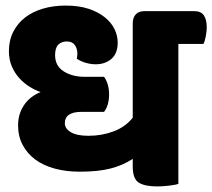

<svg xmlns="http://www.w3.org/2000/svg" viewBox="-20 -660 763 690"><path d="M354 -384Q362 -373 367 -357Q372 -341 372 -320Q372 -300 367 -284Q362 -268 354 -258H273Q213 -258 213 -217Q213 -198 234.5 -185Q256 -172 298 -172Q346 -172 388.5 -188Q431 -204 457 -237V-576Q457 -596 467.5 -608Q478 -620 500 -620H678Q702 -620 712.5 -605Q723 -590 723 -561Q723 -548 719.5 -529.5Q716 -511 711 -502H621V1Q613 4 589 7Q565 10 545 10Q501 10 479 -3.5Q457 -17 457 -62V-89Q422 -66 377.5 -54.5Q333 -43 267 -43Q218 -43 177 -54Q136 -65 107 -86.5Q78 -108 61.5 -139Q45 -170 45 -209Q45 -251 66.5 -282.5Q88 -314 126 -329Q106 -336 86 -348.5Q66 -361 49.5 -379Q33 -397 22.5 -421.5Q12 -446 12 -476Q12 -515 27.5 -545.5Q43 -576 70 -597Q97 -618 134.5 -629Q172 -640 216 -640Q263 -640 298 -628.5Q333 -617 356.5 -598Q380 -579 391.5 -555.5Q403 -532 403 -507Q403 -468 380.5 -448.5Q358 -429 324 -429Q307 -429 289 -434Q271 -439 256 -449Q257 -454 257.5 -458.5Q258 -463 258 -468Q258 -485 249 -498Q240 -511 220 -511Q201 -511 189.5 -499.5Q178 -488 178 -462Q178 -423 209 -403.5Q240 -384 284 -384Z"/></svg>

Font: Baloo
Style: Regular
Weight: 400
Designer: Sarang Kulkarni and Ek Type
Foundry: Ek Type
Version: Version 1.100;PS 1.000;hotconv 1.0.88;makeotf.lib2.5.647800;